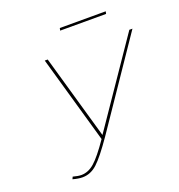

<svg xmlns="http://www.w3.org/2000/svg" viewBox="-142 -915 971 1041"><g transform="rotate(-20 343.5 -394.5)"><path d="M583 -796 580 -782H315L318 -796ZM669 -658H687L347 -158Q282 -64 243.5 -28.5Q205 7 158 7Q134 7 102 -2L108 -15Q137 -7 156 -7Q196 -7 232 -38.5Q268 -70 325 -153L181 -658H198L337 -172Z"/></g></svg>

Font: EauTestInfant Thin
Style: Italic
Weight: 250
Italic angle: -12°
Designer: Christian Thalmann (Catharsis Fonts)
Version: Version 0.001;PS 000.001;hotconv 1.0.88;makeotf.lib2.5.64775